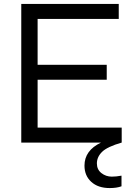

<svg xmlns="http://www.w3.org/2000/svg" viewBox="-20 -724 672 975"><path d="M598 0Q525 21 498.5 47Q472 73 472 106Q472 137 495 155Q518 173 548 173Q570 173 597 168V222Q573 231 537 231Q478 231 443.5 199.5Q409 168 409 117Q409 40 493 0H88V-704H583V-628H171V-395H522V-319H171V-76H598Z"/></svg>

Font: CBA Beacon Sans
Style: Regular
Weight: 400
Designer: Wei Huang
Foundry: Wei Huang
Version: Version 1.002